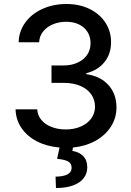

<svg xmlns="http://www.w3.org/2000/svg" viewBox="-20 -737 664 970"><path d="M168 -184.6Q169.9 -153.8 189.2 -130.9Q208.5 -107.9 240.7 -95.5Q272.9 -83 312.5 -83Q354.5 -83 388.2 -97.7Q421.9 -112.3 440.9 -138.4Q460 -164.6 460 -198.2Q460 -232.9 440.9 -260.3Q421.9 -287.6 386 -303Q350.1 -318.4 300.8 -318.4H240.2V-406.2H300.8Q340.3 -406.2 371.6 -420.4Q402.8 -434.6 420.2 -460Q437.5 -485.4 437.5 -518.6Q437.5 -550.8 422.4 -575.2Q407.2 -599.6 379.4 -613.3Q351.6 -627 314.5 -627Q278.3 -627 247.6 -614.3Q216.8 -601.6 198 -578.1Q179.2 -554.7 177.7 -523.4H74.2Q75.7 -579.6 108.2 -623.8Q140.6 -668 195.3 -692.4Q250 -716.8 315.4 -716.8Q382.8 -716.8 434.3 -690.9Q485.8 -665 513.7 -620.8Q541.5 -576.7 541 -524.4Q541.5 -464.8 507.6 -423.1Q473.6 -381.3 416 -367.2V-362.3Q487.8 -352.1 528.1 -307.1Q568.4 -262.2 568.4 -194.3Q568.4 -141.1 540.3 -97.2Q512.2 -53.2 462.2 -25.6Q412.1 2 348.6 8.3L345.7 25.4Q378.4 30.3 399.7 51Q420.9 71.8 420.9 108.4Q420.9 139.6 402.6 163.3Q384.3 187 348.6 200Q313 212.9 262.7 212.9L260.7 155.3Q298.3 155.3 320.1 144.3Q341.8 133.3 341.8 111.3Q341.8 89.4 325.2 79.3Q308.6 69.3 268.6 65.4L280.8 8.3Q216.8 2.9 167 -22.7Q117.2 -48.3 88.6 -90.1Q60.1 -131.8 58.6 -184.6Z"/></svg>

Font: Pretendard Medium
Style: Regular
Weight: 500
Designer: Base glyphs from Inter by Rasmus Andersson; Hangeul glyphs from Noto Sans CJK(Source Han Sans) by Jang Soo-young and Kan
Foundry: Kil Hyung-jin
Version: Version 1.309